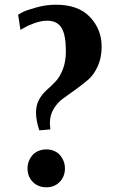

<svg xmlns="http://www.w3.org/2000/svg" viewBox="-20 -780 485 816"><path d="M147 -226Q133 -269 133 -302Q133 -333 146 -356.5Q159 -380 178 -397Q197 -414 215.5 -433Q234 -452 247 -485Q260 -518 260 -563Q260 -631 241.5 -661.5Q223 -692 181 -692Q156 -692 127.5 -682Q99 -672 83 -662L67 -653L57 -717Q64 -722 77.5 -729Q91 -736 133 -748Q175 -760 218 -760Q313 -760 362.5 -707.5Q412 -655 412 -582Q412 -535 395.5 -498.5Q379 -462 355 -441.5Q331 -421 302 -400Q273 -379 249 -362Q225 -345 208.5 -318Q192 -291 192 -256Q192 -248 194 -230ZM121 -5Q97 -29 97 -64Q97 -98 121 -124Q144 -145 177 -145Q210 -145 232 -124Q256 -98 256 -64Q256 -29 232 -5Q210 16 177 16Q144 16 121 -5Z"/></svg>

Font: Arsenal
Style: Bold
Weight: 700
Designer: Andrij Shevchenko
Foundry: Stairsfor
Version: Version 2.001;PS 002.001;hotconv 1.0.88;makeotf.lib2.5.64775